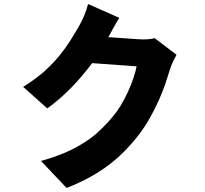

<svg xmlns="http://www.w3.org/2000/svg" viewBox="-20 -863 1009 946"><path d="M517 -51Q429 16 308 63L182 -70Q302 -103 384 -154Q421 -176 454 -204Q482 -229 511 -260L537 -290Q577 -337 612 -414Q643 -483 653 -536L434 -552Q383 -484 331 -431Q272 -371 213 -329L94 -435Q151 -470 198 -511Q238 -547 273 -589Q301 -623 327 -664L367 -730Q398 -783 414 -843L568 -775Q555 -755 539 -726L514 -680L656 -670Q710 -666 742 -675L850 -593L848 -590Q846 -587 846 -586L832 -559Q822 -536 816 -517Q805 -481 794 -448Q779 -406 762 -368Q742 -323 719 -283Q693 -237 664 -199Q595 -110 517 -51Z"/></svg>

Font: Xiangcui Wave Sans Xiangcui Wave Sans
Style: Regular
Weight: 800
Width: 3
Version: Version 0.920;March 28, 2024;FontCreator 14.0.0.2814 64-bit